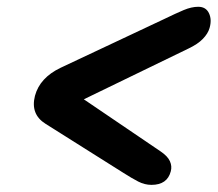

<svg xmlns="http://www.w3.org/2000/svg" viewBox="-20 -618 626 552"><path d="M471 -125.5Q461 -86.5 415.5 -86.5Q396 -86.5 377.5 -96Q359 -105.5 334 -121.5L111 -262Q67 -289.5 80.5 -342.5Q94.5 -394.5 154 -423L452.5 -563.5Q485.5 -579.5 508 -589Q530.5 -598.5 550 -598.5Q572 -598.5 580.8 -580Q589.5 -561.5 582.5 -537.5Q578 -521.5 563.2 -506.2Q548.5 -491 521 -478L221 -332.5L442 -182.5Q462 -169 468.5 -154.5Q475 -140 471 -125.5Z"/></svg>

Font: Fraunces 9pt SuperSoft
Style: Bold Italic
Weight: 700
Italic angle: -16°
Version: Version 1.000;[b76b70a41]